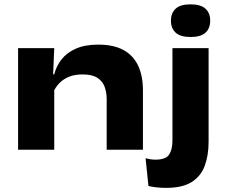

<svg xmlns="http://www.w3.org/2000/svg" viewBox="-20 -708 1072 908"><path d="M484.5 0V-239.5Q484.5 -270.5 475 -297Q465.5 -323.5 440.8 -339.8Q416 -356 370.5 -356Q332.5 -356 305.2 -344.5Q278 -333 260 -314Q242 -295 232 -271.5L213 -356.5H236.5Q246 -395 271 -427Q296 -459 339 -478Q382 -497 445 -497Q516.5 -497 563.2 -471.8Q610 -446.5 633 -398Q656 -349.5 656 -280V0ZM65.5 0V-480.5H236.5L230 -327.5L236.5 -311V0ZM795.5 -86V-480.5H966.5V-86ZM881.5 -533Q833 -533 810.8 -553.5Q788.5 -574 788.5 -609V-611.5Q788.5 -646.5 810.8 -667Q833 -687.5 881 -687.5Q929 -687.5 951.5 -667Q974 -646.5 974 -611.5V-609.5Q974 -573.5 951.5 -553.2Q929 -533 881.5 -533ZM766 180.5Q741 180.5 719.2 178Q697.5 175.5 682 171.5L668.5 40.5Q679.5 43.5 691 45.2Q702.5 47 715.5 47Q764 47 779.8 23Q795.5 -1 795.5 -43.5V-111.5H966.5V-38Q966.5 27 948.2 76.2Q930 125.5 886.2 153Q842.5 180.5 766 180.5Z"/></svg>

Font: Anek Latin Expanded
Style: Bold
Weight: 700
Width: 7
Designer: Yesha Goshar
Foundry: Ek Type
Version: Version 1.003